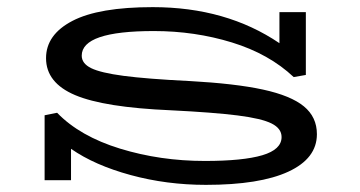

<svg xmlns="http://www.w3.org/2000/svg" viewBox="-20 -505 1008 538"><path d="M868 -129Q868 -61 788 -24Q708 13 557 13Q447 13 346 -14.5Q245 -42 179 -88V0H105V-182L140 -189Q204 -123 316.5 -88.5Q429 -54 554 -54Q661 -54 715 -70Q769 -86 769 -121Q769 -145 741 -159Q713 -173 646 -181.5Q579 -190 458 -196Q272 -204 190.5 -238.5Q109 -273 109 -342Q109 -408 183 -446.5Q257 -485 408 -485Q614 -485 763 -384V-471H837V-295L803 -289Q734 -354 630 -386Q526 -418 411 -418Q209 -418 209 -349Q209 -327 235.5 -314Q262 -301 326 -292.5Q390 -284 509 -278Q639 -271 717 -254Q795 -237 831.5 -207Q868 -177 868 -129Z"/></svg>

Font: BioRhyme Expanded
Style: Regular
Weight: 400
Width: 7
Designer: Aoife Mooney
Foundry: Aoife Mooney Type
Version: Version 1.001